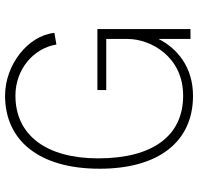

<svg xmlns="http://www.w3.org/2000/svg" viewBox="-32 -741 783 759"><g transform="rotate(-90 359.5 -361.5)"><path d="M360 10C472 10 546 -50 585 -126V0H624V-368H383V-333H585V-249C585 -157 515 -29 361 -29C202 -29 113 -149 113 -365C113 -569 204 -692 361 -692C465 -692 548 -621 563 -530L609 -538C598 -644 481 -733 361 -733C184 -733 72 -599 72 -359C72 -126 179 10 360 10Z"/></g></svg>

Font: United Sans Thin
Style: Regular
Weight: 100
Designer: Pablo Impallari, Rodrigo Fuenzalida (Modified by Dan O. Williams)
Version: Version 1.000;PS 001.000;hotconv 1.0.88;makeotf.lib2.5.64775